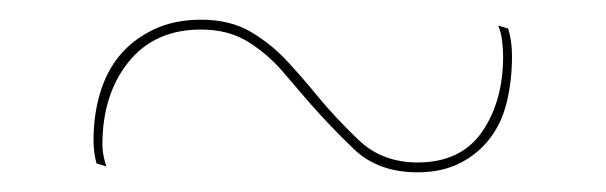

<svg xmlns="http://www.w3.org/2000/svg" viewBox="-20 -347 615 195"><path d="M88 -178Q86 -184 85 -189.5Q84 -195 84 -200Q84 -251 110.5 -284Q137 -317 184 -317Q212 -317 232 -304.5Q252 -292 267 -274.5Q282 -257 294 -243Q315 -219 339.5 -195.5Q364 -172 404 -172Q429 -172 447.5 -181.5Q466 -191 478 -207Q490 -223 495 -244.5Q500 -266 500 -290Q500 -298 499 -305Q498 -312 496 -318L486 -321Q489 -314 490 -305Q491 -296 491 -290Q491 -244 469.5 -213Q448 -182 404 -182Q368 -182 344 -205Q320 -228 302 -250Q289 -266 272.5 -284Q256 -302 235 -314.5Q214 -327 184 -327Q157 -327 136 -317Q115 -307 101 -290Q88 -274 81.5 -252Q75 -230 75 -205Q75 -192 78 -181Z"/></svg>

Font: Jost Thin
Style: Regular
Weight: 250
Version: Version 3.710